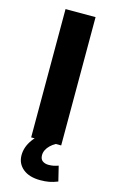

<svg xmlns="http://www.w3.org/2000/svg" viewBox="-137 -759 618 1019"><g transform="rotate(15 172.5 -249.0)"><path d="M90 0V-705H255V0ZM195 207Q134 207 99.5 178.5Q65 150 65 104Q65 59 95 17.5Q125 -24 173 -46L225 0Q209 9 196.5 21Q184 33 177 47Q170 61 170 76Q170 98 183.5 107.5Q197 117 216 117Q231 117 243.5 114.5Q256 112 270 107L290 189Q265 199 243.5 203Q222 207 195 207Z"/></g></svg>

Font: Nunito Sans 7pt ExtraBold
Style: Regular
Weight: 800
Designer: Vernon Adams
Foundry: Vernon Adams
Version: Version 3.101;gftools[0.9.27]